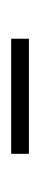

<svg xmlns="http://www.w3.org/2000/svg" viewBox="120 -458 72 352"><g transform="rotate(-90 156.0 -282.0)"><path d="M50 -265V-297.5H261V-265Z"/></g></svg>

Font: Imbue 10pt Light
Style: Regular
Weight: 300
Designer: Tyler Finck
Foundry: Etcetera Type Company
Version: Version 1.102; ttfautohint (v1.8.3)